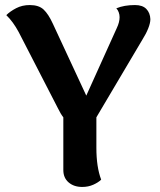

<svg xmlns="http://www.w3.org/2000/svg" viewBox="-20 -727 633 761"><path d="M362 -262V-141Q362 -65 381 -15Q370 -4 350 5Q330 14 306 14Q273 14 252 -4Q231 -22 231 -53V-262Q220 -276 209 -299L54 -600Q32 -641 5 -667Q20 -682 44 -694.5Q68 -707 98 -707Q134 -707 153 -689Q172 -671 189 -634L322 -348L443 -616Q454 -639 454 -659Q454 -669 450.5 -678.5Q447 -688 441 -694Q472 -707 515 -707Q545 -707 560 -691.5Q575 -676 576 -651Q576 -636 567.5 -614.5Q559 -593 545 -571Z"/></svg>

Font: Arima Madurai Black
Style: Regular
Weight: 900
Designer: Joana Correia and Natanael Gama
Foundry: NDISCOVER
Version: Version 1.020